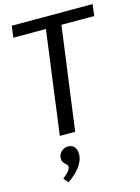

<svg xmlns="http://www.w3.org/2000/svg" viewBox="-146 -805 851 1171"><g transform="rotate(-15 279.5 -219.0)"><path d="M49 -725H559L550 -652H343L255 0H158L245 -652H39ZM189 75Q216 75 229.5 92.5Q243 110 243 135Q243 165 227 194Q211 223 186.5 246.5Q162 270 136 287L111 258Q120 250 131.5 240Q143 230 152 218Q161 206 161 196Q161 186 152.5 178.5Q144 171 136 161Q128 151 128 135Q128 109 146.5 92Q165 75 189 75Z"/></g></svg>

Font: Rosario Medium
Style: Italic
Weight: 500
Italic angle: -8.05°
Version: Version 1.201